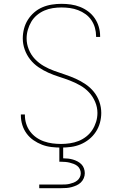

<svg xmlns="http://www.w3.org/2000/svg" viewBox="-20 -763 640 1003"><path d="M299 8Q274 8 248.5 5Q223 2 199.5 -7Q176 -16 155 -30.5Q134 -45 119 -65.5Q104 -86 96.5 -110.5Q89 -135 89 -160V-165H110V-161Q110 -138 117 -116Q124 -94 137.5 -76Q151 -58 169.5 -45Q188 -32 209.5 -24.5Q231 -17 253.5 -14Q276 -11 299 -11Q322 -11 345.5 -14.5Q369 -18 390.5 -26.5Q412 -35 431 -50Q450 -65 462.5 -84.5Q475 -104 482 -126.5Q489 -149 489 -173Q489 -203 477 -231Q465 -259 445 -280.5Q425 -302 398.5 -317Q372 -332 344.5 -342.5Q317 -353 288.5 -362Q260 -371 233 -383Q206 -395 181 -412Q156 -429 137.5 -452.5Q119 -476 109 -504.5Q99 -533 99 -562Q99 -588 105.5 -613Q112 -638 125.5 -659.5Q139 -681 158.5 -698Q178 -715 201.5 -725Q225 -735 250.5 -739Q276 -743 301 -743Q326 -743 350.5 -739.5Q375 -736 398 -727Q421 -718 441 -703Q461 -688 475 -667.5Q489 -647 496 -623Q503 -599 503 -575V-570H482V-574Q482 -596 476 -617.5Q470 -639 457.5 -657.5Q445 -676 427 -689Q409 -702 388 -710Q367 -718 345 -721Q323 -724 301 -724Q278 -724 255.5 -720.5Q233 -717 212 -708Q191 -699 173 -684Q155 -669 143.5 -649.5Q132 -630 125.5 -607.5Q119 -585 119 -562Q119 -533 130.5 -504.5Q142 -476 162.5 -454.5Q183 -433 209 -418Q235 -403 263 -393Q291 -383 319.5 -373.5Q348 -364 375 -352Q402 -340 427 -323Q452 -306 470.5 -283Q489 -260 499 -231.5Q509 -203 509 -173Q509 -147 502 -121.5Q495 -96 480.5 -74Q466 -52 445.5 -35.5Q425 -19 401 -9Q377 1 351 4.5Q325 8 299 8ZM185 220V201H300Q311 201 322 200.5Q333 200 343.5 197.5Q354 195 364.5 191Q375 187 383.5 180Q392 173 397 163Q402 153 402 142Q402 131 397 120.5Q392 110 383.5 103.5Q375 97 364.5 93Q354 89 343.5 86.5Q333 84 322 83Q311 82 300 82H290V-11H310V64Q323 64 336 65.5Q349 67 361 70.5Q373 74 384.5 80Q396 86 405 95Q414 104 418.5 116.5Q423 129 423 142Q423 155 417.5 168Q412 181 402 190.5Q392 200 379.5 205.5Q367 211 354 214.5Q341 218 327.5 219Q314 220 300 220Z"/></svg>

Font: Iosevka Aile Thin
Style: Regular
Weight: 100
Designer: Belleve Invis
Foundry: Belleve Invis
Version: Version 31.1.0; ttfautohint (v1.8.4)